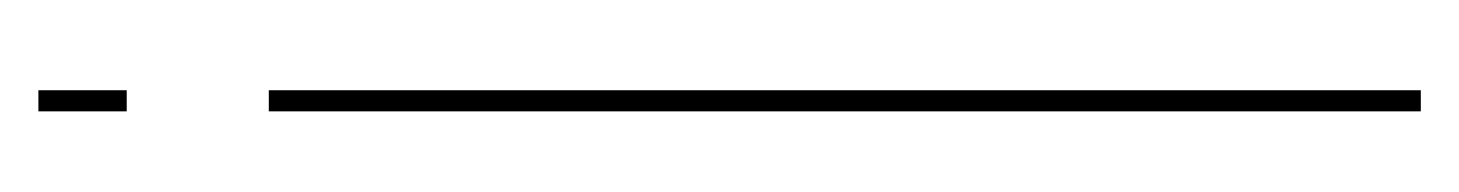

<svg xmlns="http://www.w3.org/2000/svg" viewBox="-350 -410 760 100"><g transform="rotate(-90 30.0 -360.0)"><path d="M22 0V-600H33V0ZM22 -720H33V-674H22Z"/></g></svg>

Font: Anybody UltraCondensed Thin
Style: Regular
Weight: 100
Width: 1
Designer: Tyler Finck
Foundry: Etcetera Type Company
Version: Version 1.110